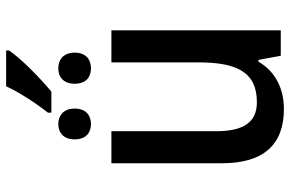

<svg xmlns="http://www.w3.org/2000/svg" viewBox="-176 -738 924 611"><g transform="rotate(-90 285.5 -432.0)"><path d="M233 -741V-730H300C343 -766 405 -826 431 -865V-874H317C297 -831 263 -779 233 -741ZM197 -604C224 -604 246 -620 246 -656C246 -691 224 -708 197 -708C169 -708 148 -691 148 -656C148 -620 169 -604 197 -604ZM374 -604C402 -604 424 -620 424 -656C424 -691 402 -708 374 -708C346 -708 325 -691 325 -656C325 -620 346 -604 374 -604ZM495 -539H393V-263C393 -141 363 -76 266 -76C203 -76 174 -118 174 -205V-539H72V-187C72 -56 130 10 245 10C307 10 364 -16 395 -71H401L414 0H495Z"/></g></svg>

Font: Noto Sans SemiCondensed Medium
Style: Regular
Weight: 500
Width: 4
Designer: Monotype Design Team
Foundry: Monotype Imaging Inc.
Version: Version 2.013